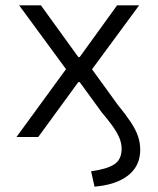

<svg xmlns="http://www.w3.org/2000/svg" viewBox="-20 -516 596 723"><path d="M336 187 323 129Q382 121 410 103Q438 85 438 44Q438 23 429 2Q420 -19 403 -42.5Q386 -66 363 -93L280 -207H275L124 0H42L242 -274L243 -236L52 -496H134L275 -301H280L421 -496H504L314 -238L315 -271L423 -122Q454 -84 472.5 -56Q491 -28 499.5 -3.5Q508 21 508 48Q508 87 489 116Q470 145 431.5 163.5Q393 182 336 187Z"/></svg>

Font: Nunito Sans 6pt Light
Style: Regular
Weight: 300
Version: Version 3.101;gftools[0.9.27]